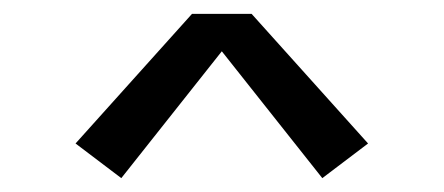

<svg xmlns="http://www.w3.org/2000/svg" viewBox="-20 -717 640 277"><path d="M155 -460 89 -510 257 -697H343L511 -510L445 -460L300 -643Z"/></svg>

Font: Iosevka Meiseki Sans
Style: Regular
Weight: 400
Monospace: yes
Designer: Belleve Invis
Foundry: Belleve Invis
Version: Version 11.2.6; ttfautohint (v1.8.4)